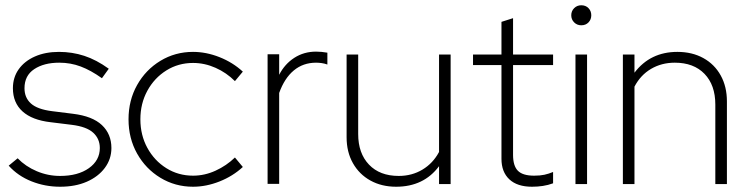

<svg xmlns="http://www.w3.org/2000/svg" viewBox="-20 -699 2846 729"><path d="M208 10Q151 10 99.5 -10.5Q48 -31 13 -70L47 -98Q77 -67 119.5 -49Q162 -31 208 -31Q276 -31 317.5 -60.5Q359 -90 359 -137Q359 -172 334 -195Q309 -218 253 -225L172 -235Q102 -243 65.5 -276Q29 -309 29 -364Q29 -405 51 -436Q73 -467 112.5 -484.5Q152 -502 204 -502Q254 -502 300 -487Q346 -472 393 -438L367 -402Q325 -432 286.5 -446.5Q248 -461 205 -461Q147 -461 110 -436.5Q73 -412 73 -364Q73 -328 97.5 -306Q122 -284 177 -277L257 -267Q331 -258 367 -224Q403 -190 403 -137Q403 -95 378 -61.5Q353 -28 309.5 -9Q266 10 208 10Z M713 10Q645 10 589 -24Q533 -58 500.5 -116Q468 -174 468 -246Q468 -318 500.5 -376Q533 -434 589 -468Q645 -502 713 -502Q763 -502 813.5 -482Q864 -462 902 -427L872 -391Q840 -423 798.5 -441.5Q757 -460 713 -460Q657 -460 611.5 -431.5Q566 -403 539.5 -354.5Q513 -306 513 -246Q513 -186 539.5 -137.5Q566 -89 611.5 -60.5Q657 -32 713 -32Q757 -32 798.5 -51Q840 -70 872 -101L902 -65Q864 -30 813.5 -10Q763 10 713 10Z M996 -1V-493H1040V-415Q1061 -456 1097.5 -479.5Q1134 -503 1180 -503Q1200 -503 1223 -499V-454Q1212 -458 1201 -459.5Q1190 -461 1180 -461Q1131 -461 1095.5 -431.5Q1060 -402 1040 -346V-1Z M1484 10Q1429 10 1386.5 -13.5Q1344 -37 1320 -79.5Q1296 -122 1296 -178V-492H1340V-190Q1340 -117 1381 -74Q1422 -31 1494 -31Q1544 -31 1584 -55Q1624 -79 1647 -122V-492H1691V0H1647V-68Q1589 10 1484 10Z M2000 10Q1944 10 1914 -18Q1884 -46 1884 -96V-452H1776V-492H1884V-616L1928 -630V-492H2080V-452H1928V-111Q1928 -69 1946.5 -50.5Q1965 -32 2008 -32Q2031 -32 2047 -35.5Q2063 -39 2080 -46V-3Q2061 4 2041 7Q2021 10 2000 10Z M2165 0V-492H2209V0ZM2187 -603Q2171 -603 2160 -614Q2149 -625 2149 -641Q2149 -657 2160 -668Q2171 -679 2187 -679Q2204 -679 2214.5 -668Q2225 -657 2225 -641Q2225 -625 2214.5 -614Q2204 -603 2187 -603Z M2345 0V-492H2389V-423Q2449 -502 2552 -502Q2608 -502 2650.5 -478.5Q2693 -455 2716.5 -412.5Q2740 -370 2740 -314V0H2696V-302Q2696 -376 2655 -418.5Q2614 -461 2542 -461Q2492 -461 2452 -437.5Q2412 -414 2389 -370V0Z"/></svg>

Font: Red Hat Display VF
Style: Regular
Weight: 300
Designer: Pentagram, MCKL
Foundry: Pentagram, MCKL
Version: Version 1.023